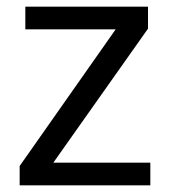

<svg xmlns="http://www.w3.org/2000/svg" viewBox="-20 -556 510 576"><path d="M431 0H39V-58L327 -468H56V-536H424V-470L140 -68H431Z"/></svg>

Font: lsinhala25
Style: Book
Weight: 400
Designer: Jelle Bosma - Monotype Design Team
Foundry: Monotype Imaging Inc.
Version: Version 2.003